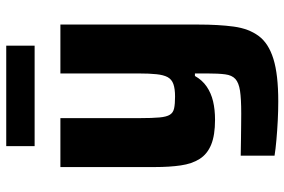

<svg xmlns="http://www.w3.org/2000/svg" viewBox="-172 -556 934 631"><g transform="rotate(-90 295.5 -241.0)"><path d="M277.1 206Q246.4 206 213.3 204.3Q180.3 202.6 150.5 199.9Q120.6 197.3 99 193.8V82.6Q130.1 83.2 154.3 83.5Q178.6 83.7 199.2 84Q219.8 84.3 237.8 84.3Q285.5 84.3 312.2 80.3Q338.8 76.2 351.1 64.9Q363.4 53.6 366.2 31.4Q369.1 9.1 369.1 -27.2V-67.9H360.8Q347.2 -43.7 325.9 -29.2Q304.5 -14.6 277.4 -8.2Q250.2 -1.8 216.7 -1.8Q166 -1.8 135.1 -14.5Q104.1 -27.2 88.2 -52.4Q72.2 -77.6 66.9 -114.4Q61.5 -151.1 61.5 -199.6V-510H222.3V-249.1Q222.3 -207.9 224.5 -184.4Q226.6 -160.9 233.6 -150Q240.5 -139.1 254.8 -136.2Q269.1 -133.2 293 -133.2Q318.9 -133.2 334.3 -138.7Q349.7 -144.2 357 -157.6Q364.2 -171.1 366.6 -194.3Q369.1 -217.5 369.1 -253V-510H529.8V-57.3Q529.8 10.1 523.1 59.8Q516.3 109.4 492.1 141.8Q468 174.3 416.7 190.1Q365.5 206 277.1 206ZM130.3 -594.7V-688H460.5V-594.7Z"/></g></svg>

Font: Saira Thin
Style: Regular
Weight: 100
Designer: Hector Gatti with collaboration of the Omnibus-Type team
Foundry: Omnibus-Type
Version: Version 1.101